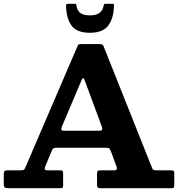

<svg xmlns="http://www.w3.org/2000/svg" viewBox="-20 -999 945 1019"><path d="M0 -25V-76.5Q0 -86.5 3.8 -90.8Q7.5 -95 18.5 -95H91.5Q105.5 -95 109 -100Q112.5 -105 116.5 -114.5L391.5 -754.5Q394.5 -762 398 -763.5Q401.5 -765 412.5 -765H507.5Q519.5 -765 523.5 -762.2Q527.5 -759.5 530.5 -751.5L781.5 -121.5Q787 -108 790 -101.5Q793 -95 812.5 -95H885Q896.5 -95 900.8 -92.5Q905 -90 905 -77.5V-20Q905 -6.5 902 -3.2Q899 0 886 0H515Q502.5 0 498.8 -3.8Q495 -7.5 495 -20.5V-76.5Q495 -88.5 499 -91.8Q503 -95 515 -95H581.5Q598 -95 599.8 -100.2Q601.5 -105.5 598 -116.5L569.5 -193.5Q564 -207 560.5 -211Q557 -215 538 -215H287.5Q271.5 -215 265.5 -212.5Q259.5 -210 255 -199L221 -118Q216 -106 218 -100.5Q220 -95 235 -95H299Q309.5 -95 312.2 -91.5Q315 -88 315 -77.5V-17.5Q315 -5 311.8 -2.5Q308.5 0 297 0H29Q11.5 0 5.8 -3.5Q0 -7 0 -25ZM411.5 -570.5 309 -328.5Q304.5 -318 305.2 -311.5Q306 -305 323 -305H502Q522 -305 522.8 -311.8Q523.5 -318.5 518.5 -332L430.5 -570Q424.5 -586 420.5 -584.2Q416.5 -582.5 411.5 -570.5ZM457 -825Q387 -825 359.2 -863.8Q331.5 -902.5 330.5 -969.5Q330.5 -979 342 -979H376.5Q384.5 -979 385.5 -971Q388 -946.5 404.2 -932Q420.5 -917.5 457 -917.5Q491.5 -917.5 508 -930.5Q524.5 -943.5 529 -964.5Q531 -971.5 531.8 -975.2Q532.5 -979 541.5 -979H575Q583 -979 584.2 -976.8Q585.5 -974.5 585 -967Q583 -901.5 554.5 -863.2Q526 -825 457 -825Z"/></svg>

Font: Besley
Style: Bold
Weight: 700
Designer: Owen Earl
Foundry: indestructible type*
Version: Version 2.001; ttfautohint (v1.8.3)